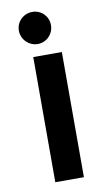

<svg xmlns="http://www.w3.org/2000/svg" viewBox="-76 -664 364 701"><g transform="rotate(-10 106.0 -313.5)"><path d="M177 -464H71V0H177ZM96 -627C63 -627 36 -601 36 -568C36 -535 63 -508 96 -508C129 -508 155 -535 155 -568C155 -601 129 -627 96 -627Z"/></g></svg>

Font: Hussar Tani
Style: Bold
Weight: 700
Foundry: Cannot Into Space Fonts
Version: Version 0.92